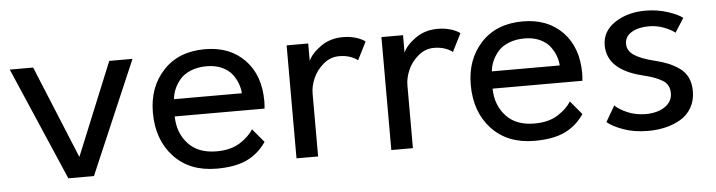

<svg xmlns="http://www.w3.org/2000/svg" viewBox="-36 -553 2590 695"><g transform="rotate(-5 1259.0 -205.0)"><path d="M12.5 -410.5H97.5L236 -73.5L374 -410.5H458.5L282.5 0H189.5Z M592.5 -189.5Q593.5 -129.5 629.8 -90Q666 -50.5 733 -50.5Q784.5 -50.5 818 -71.8Q851.5 -93 867 -119L908.5 -69.5Q881 -29 838.8 -8.5Q796.5 12 728 12Q630 12 572.5 -49.5Q515 -111 515 -210Q515 -302.5 570.8 -362.5Q626.5 -422.5 722.5 -422.5Q812.5 -422.5 866.5 -366.8Q920.5 -311 920.5 -217Q920.5 -204.5 919 -189.5ZM842 -252Q841 -269.5 834.5 -287.2Q828 -305 815 -322Q802 -339 778.2 -349.8Q754.5 -360.5 723.5 -360.5Q691 -360.5 665.8 -350.2Q640.5 -340 626.2 -323Q612 -306 604.5 -288.2Q597 -270.5 595.5 -252Z M1097 0H1018.5V-410.5H1097V-347Q1108 -373 1142.5 -397.8Q1177 -422.5 1224 -422.5Q1250 -422.5 1272 -415.5Q1294 -408.5 1304.5 -399.5L1271.5 -334Q1263 -342 1245 -348.5Q1227 -355 1204 -355Q1172.5 -355 1147 -333.5Q1121.5 -312 1109.2 -283.5Q1097 -255 1097 -228.5Z M1441.5 0H1363V-410.5H1441.5V-347Q1452.5 -373 1487 -397.8Q1521.5 -422.5 1568.5 -422.5Q1594.5 -422.5 1616.5 -415.5Q1638.5 -408.5 1649 -399.5L1616 -334Q1607.5 -342 1589.5 -348.5Q1571.5 -355 1548.5 -355Q1517 -355 1491.5 -333.5Q1466 -312 1453.8 -283.5Q1441.5 -255 1441.5 -228.5Z M1747.5 -189.5Q1748.5 -129.5 1784.8 -90Q1821 -50.5 1888 -50.5Q1939.5 -50.5 1973 -71.8Q2006.5 -93 2022 -119L2063.5 -69.5Q2036 -29 1993.8 -8.5Q1951.5 12 1883 12Q1785 12 1727.5 -49.5Q1670 -111 1670 -210Q1670 -302.5 1725.8 -362.5Q1781.5 -422.5 1877.5 -422.5Q1967.5 -422.5 2021.5 -366.8Q2075.5 -311 2075.5 -217Q2075.5 -204.5 2074 -189.5ZM1997 -252Q1996 -269.5 1989.5 -287.2Q1983 -305 1970 -322Q1957 -339 1933.2 -349.8Q1909.5 -360.5 1878.5 -360.5Q1846 -360.5 1820.8 -350.2Q1795.5 -340 1781.2 -323Q1767 -306 1759.5 -288.2Q1752 -270.5 1750.5 -252Z M2323.5 -422.5Q2365.5 -422.5 2403.2 -410.2Q2441 -398 2457.5 -384.5L2425 -333.5Q2411 -345 2385.2 -355Q2359.5 -365 2330.5 -365Q2292 -365 2267.5 -350.2Q2243 -335.5 2243 -308.5Q2243 -283.5 2267.5 -267.2Q2292 -251 2339 -239.5Q2368 -232.5 2388.8 -224Q2409.5 -215.5 2429.2 -201.8Q2449 -188 2459 -166.8Q2469 -145.5 2469 -117.5Q2469 -83.5 2454.2 -57.8Q2439.5 -32 2414.5 -17.2Q2389.5 -2.5 2359.5 4.8Q2329.5 12 2295.5 12Q2245.5 12 2206 -2.2Q2166.5 -16.5 2147.5 -33L2181 -90.5Q2196.5 -75 2226.5 -62.2Q2256.5 -49.5 2291.5 -49.5Q2335 -49.5 2362 -68Q2389 -86.5 2389 -117Q2389 -148 2364.8 -163.2Q2340.5 -178.5 2294.5 -189.5Q2165.5 -220.5 2165.5 -310.5Q2165.5 -361 2211.5 -391.8Q2257.5 -422.5 2323.5 -422.5Z"/></g></svg>

Font: League Spartan
Style: Regular
Weight: 350
Foundry: The League of Moveable Type
Version: Version 2.002